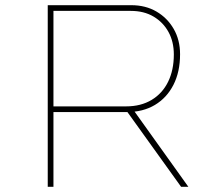

<svg xmlns="http://www.w3.org/2000/svg" viewBox="-20 -720 851 740"><path d="M164 0V-700H486Q541 -700 583 -675.5Q625 -651 649.5 -608.5Q674 -566 674 -511Q674 -443 648.5 -393Q623 -343 577 -315.5Q531 -288 468 -288H186V0ZM678 0 464 -298 490 -302 706 0ZM186 -310H466Q523 -310 564.5 -335Q606 -360 628 -405Q650 -450 650 -510Q650 -559 629.5 -596.5Q609 -634 572 -656Q535 -678 484 -678H186Z"/></svg>

Font: Lexend Mega Thin
Style: Regular
Weight: 250
Version: Version 1.007